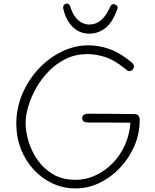

<svg xmlns="http://www.w3.org/2000/svg" viewBox="-20 -1033 868 1072"><path d="M711 -688Q721 -680 724.5 -674Q728 -668 728 -662Q728 -655 724 -649Q720 -643 714.5 -639.5Q709 -636 702 -636Q695 -636 689 -641Q683 -646 675 -652Q617 -699 566 -715Q515 -731 468 -731Q403 -731 349 -705Q295 -679 253 -636Q211 -593 182 -542Q153 -491 138 -439.5Q123 -388 123 -346Q123 -297 140 -241.5Q157 -186 191 -138Q225 -90 277 -59.5Q329 -29 402 -29Q461 -29 515 -54.5Q569 -80 611 -124Q653 -168 678.5 -225.5Q704 -283 708 -348Q673 -348 631.5 -348.5Q590 -349 549 -349Q508 -349 473 -349Q455 -349 447.5 -354.5Q440 -360 439 -372Q438 -384 447 -391Q456 -398 473 -398Q536 -398 597 -397.5Q658 -397 731 -396Q747 -396 753.5 -386.5Q760 -377 760 -364Q760 -287 730.5 -218.5Q701 -150 650.5 -96.5Q600 -43 536 -12Q472 19 402 19Q333 19 273 -9Q213 -37 167.5 -86.5Q122 -136 96.5 -201.5Q71 -267 71 -341Q71 -428 104 -506.5Q137 -585 194 -647Q251 -709 324 -744.5Q397 -780 475 -780Q529 -780 587.5 -760.5Q646 -741 711 -688ZM478 -845Q443 -845 414.5 -861Q386 -877 364.5 -908.5Q343 -940 333 -986Q331 -998 337.5 -1005.5Q344 -1013 353 -1013Q367 -1013 372 -997Q385 -956 403 -934.5Q421 -913 441 -904.5Q461 -896 478 -896Q516 -896 544.5 -920.5Q573 -945 594 -993Q599 -1004 603.5 -1007Q608 -1010 614 -1010Q623 -1010 631.5 -1002.5Q640 -995 635 -982Q608 -906 567.5 -875.5Q527 -845 478 -845Z"/></svg>

Font: Playpen Sans ExtraLight
Style: Regular
Weight: 250
Designer: Laura Meseguer, Veronika Burian, José Scaglione
Foundry: TypeTogether
Version: Version 1.001